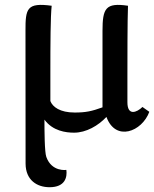

<svg xmlns="http://www.w3.org/2000/svg" viewBox="-20 -532 635 791"><path d="M85.4 142.6C85.9 210.4 132.8 239.3 184.1 239.3C249 239.3 257.3 197.3 253.4 168C253.4 168 193.4 177.2 170.9 114.7C163.6 95.2 163.1 6.8 163.1 -39.1C197.3 7.8 251.5 14.6 285.2 14.6C335 14.6 384.8 -14.2 418.5 -50.3C456.1 52.7 564.9 10.7 595.2 -71.3L566.9 -91.3C543.5 -68.4 504.9 -53.2 504.9 -110.8V-215.8C504.9 -280.3 504.9 -450.2 507.3 -508.3C415 -522 402.3 -498 402.3 -404.3V-89.8C357.9 -73.7 333.5 -68.4 287.6 -68.4C227.5 -68.4 196.8 -91.3 187.5 -115.7V-225.6C187.5 -356 188 -462.9 192.9 -508.3C91.3 -522 84.5 -498 85 -404.3C85 -159.2 85 49.3 85.4 142.6Z"/></svg>

Font: Donegal One
Style: Regular
Weight: 400
Designer: Gary Lonergan
Foundry: Sorkin Type Co.
Version: Version 1.004